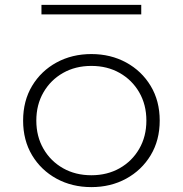

<svg xmlns="http://www.w3.org/2000/svg" viewBox="-20 -749 747 785"><path d="M353.5 16Q274.5 16 211.2 -18.5Q148 -53 111.2 -114.2Q74.5 -175.5 74.5 -256Q74.5 -336.5 111.2 -397.8Q148 -459 211.2 -493.5Q274.5 -528 353.5 -528Q432.5 -528 495.8 -493.5Q559 -459 596 -397.8Q633 -336.5 633 -256Q633 -175.5 596 -114.2Q559 -53 495.8 -18.5Q432.5 16 353.5 16ZM353.5 -32.5Q418.5 -32.5 469.2 -61.2Q520 -90 549.2 -140.5Q578.5 -191 578.5 -256Q578.5 -321 549.2 -371.5Q520 -422 469.2 -450.8Q418.5 -479.5 353.5 -479.5Q288.5 -479.5 237.8 -450.8Q187 -422 157.8 -371.5Q128.5 -321 128.5 -256Q128.5 -191 157.8 -140.5Q187 -90 237.8 -61.2Q288.5 -32.5 353.5 -32.5ZM149.5 -690V-729H557.5V-690Z"/></svg>

Font: Spartan Thin Light
Style: Regular
Weight: 300
Version: Version 1.004